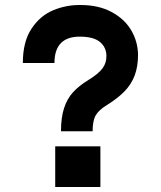

<svg xmlns="http://www.w3.org/2000/svg" viewBox="-20 -745 640 765"><path d="M380 -162V0H200V-162ZM301.6 -725Q372.4 -725 424 -697.5Q475.6 -670 502.3 -625.2Q529 -580.4 530 -527Q530 -479.4 516.4 -443.8Q502.8 -408.2 475.7 -380.6Q448.6 -353 406.2 -326.6Q373.4 -306.6 361.2 -285.2Q349 -263.8 349 -222H223Q223 -276.8 235.3 -314.3Q247.6 -351.8 270.9 -377.4Q294.2 -403 332 -426.2Q372.4 -450.8 388.7 -473Q405 -495.2 404 -524.4Q403 -556.4 378.9 -577.2Q354.8 -598 301.6 -599Q249.6 -600 223.3 -573.8Q197 -547.6 197 -494H71Q71 -579 105.8 -631.1Q140.6 -683.2 193 -704.6Q245.4 -726 301.6 -725Z"/></svg>

Font: Fliege Mono Thin
Style: Regular
Weight: 100
Version: Version 0.020;Glyphs 3.3 (3306)